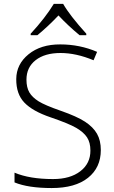

<svg xmlns="http://www.w3.org/2000/svg" viewBox="-20 -951 585 981"><path d="M495.1 -184.1Q495.1 -94.7 429.7 -42.5Q364.3 9.8 244.1 9.8Q124 9.8 54.2 -19V-68.8Q131.3 -36.1 251 -36.1Q338.9 -36.1 390.6 -76.2Q442.4 -116.2 441.9 -182.1Q441.9 -222.7 424.8 -249Q407.7 -275.4 369.1 -297.9Q330.1 -320.3 238.3 -351.6Q146.5 -382.8 104.5 -426.8Q62.5 -470.7 63 -546.9Q63.5 -623 126 -673.8Q188.5 -724.6 288.1 -724.1Q387.7 -724.1 476.1 -686L458 -643.1Q369.1 -680.2 289.1 -680.2Q209 -680.2 162.1 -643.6Q115.2 -606.9 115.2 -543.9Q115.2 -504.4 129.9 -479Q144.5 -454.1 176.8 -433.6Q209.5 -413.1 291 -384.8Q372.6 -356.4 414.6 -329.1Q456.1 -301.8 475.6 -267.6Q495.1 -233.4 495.1 -184.1ZM420.9 -771H386.7Q327.1 -820.3 278.8 -872.1Q226.1 -816.4 170.9 -771H136.7V-778.8Q210.4 -858.4 254.9 -931.2H302.7Q335.9 -872.6 420.9 -778.8Z"/></svg>

Font: OpenSans-Light
Style: Regular
Weight: 300
Foundry: Ascender Corporation
Version: Version 1.10